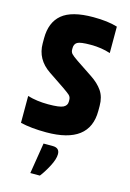

<svg xmlns="http://www.w3.org/2000/svg" viewBox="-123 -656 634 933"><g transform="rotate(15 194.0 -189.5)"><path d="M198 61Q233 61 233 93Q233 118 213.5 155Q194 192 175 216H127L152 61ZM22 -434Q22 -514 70.5 -554.5Q119 -595 227 -595Q301 -595 349 -580V-447Q304 -462 250.5 -462Q197 -462 182.5 -453Q168 -444 168 -424V-416Q168 -404 175.5 -395.5Q183 -387 208 -370L289 -316Q327 -291 347.5 -261Q368 -231 368 -186V-161Q368 5 150 5Q74 5 20 -8V-143Q67 -129 124 -129Q181 -129 199.5 -138.5Q218 -148 218 -167V-176Q218 -191 208 -200Q196 -212 93 -280Q22 -328 22 -408Z"/></g></svg>

Font: Khand
Style: Bold
Weight: 700
Designer: Devanagari: Sanchit Sawaria, Jyotish Sonowal; Latin: Satya Rajpurohit
Foundry: Indian Type Foundry
Version: Version 1.101;PS 1.0;hotconv 1.0.78;makeotf.lib2.5.61930; tt